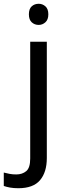

<svg xmlns="http://www.w3.org/2000/svg" viewBox="-75 -757 353 1017"><path d="M78 -681Q78 -710 93 -723.5Q108 -737 130 -737Q150 -737 165.5 -723.5Q181 -710 181 -681Q181 -653 165.5 -639Q150 -625 130 -625Q108 -625 93 -639Q78 -653 78 -681ZM22 240Q-3 240 -22 236.5Q-41 233 -55 228V157Q-40 161 -24 164Q-8 167 11 167Q43 167 64 149.5Q85 132 85 83V-536H173V80Q173 155 137 197.5Q101 240 22 240Z"/></svg>

Font: Noto Sans Manichaean
Style: Regular
Weight: 400
Designer: Monotype Design Team
Foundry: Monotype Imaging Inc.
Version: Version 2.005; ttfautohint (v1.8.4.7-5d5b)